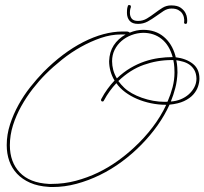

<svg xmlns="http://www.w3.org/2000/svg" viewBox="-20 -714 806 757"><path d="M171.9 22.8Q129.6 20.2 98.6 6.5Q67.7 -7.2 47.2 -29Q26.7 -50.8 16.6 -79.4Q6.5 -108.1 6.5 -141.9Q6.5 -182.9 19.5 -223.3Q32.6 -263.7 53.1 -300.8Q73.6 -337.9 99.6 -370.8Q125.7 -403.6 151 -429.7Q227.2 -506.5 307.9 -547.9Q388.7 -589.2 462.9 -589.8Q469.4 -589.8 478.2 -589.8Q487 -589.8 491.5 -585.3Q518.2 -596.4 544.3 -596.4Q593.1 -596.4 625.7 -569Q658.2 -541.7 671.2 -495.4Q671.9 -493.5 672.2 -491.9Q672.5 -490.2 672.5 -488.3Q714.2 -483.1 740.2 -462.6Q766.3 -442.1 766.3 -404.3Q766.3 -389.3 760.7 -372.7Q755.2 -356.1 741.9 -341.1Q728.5 -326.2 705.7 -315.4Q682.9 -304.7 648.4 -301.4Q629.6 -259.8 601.2 -219.7Q572.9 -179.7 537.4 -143.6Q502 -107.4 460.6 -76.8Q419.3 -46.2 374 -24.1Q328.8 -2 281.6 10.7Q234.4 23.4 187.5 23.4Q183.6 23.4 179.7 23.4Q175.8 23.4 171.9 22.8ZM172.5 11.1H182.9Q233.1 11.1 279.3 -1.3Q325.5 -13.7 366.5 -33.5Q407.6 -53.4 443.4 -79.1Q479.2 -104.8 508.5 -132.2Q549.5 -169.9 582 -212.9Q614.6 -255.9 635.4 -300.8Q604.2 -300.8 574.9 -307Q545.6 -313.2 519.9 -324.2Q494.1 -335.3 473.3 -350.9Q452.5 -366.5 438.8 -386.1Q425.1 -371.7 412.8 -354.8Q400.4 -337.9 389.3 -317.1Q388 -313.8 384.8 -313.8Q378.3 -313.8 378.3 -320.3Q378.3 -322.3 378.9 -322.9Q390.6 -345.1 404 -363.3Q417.3 -381.5 431.6 -396.5Q420.6 -414.7 415.4 -434.2Q410.2 -453.8 410.2 -472.7Q411.5 -509.1 428.4 -535.2Q445.3 -561.2 475.3 -578.1H456.4Q418 -578.1 377.9 -564.5Q337.9 -550.8 298.8 -529Q259.8 -507.2 224.3 -478.8Q188.8 -450.5 159.5 -421.2Q134.1 -395.8 109 -363.6Q84 -331.4 63.8 -295.2Q43.6 -259.1 31.2 -220.1Q18.9 -181 18.9 -141.3Q18.9 -74.9 57.9 -33.9Q97 7.2 172.5 11.1ZM470.1 -367.8Q482.4 -356.1 500.3 -346Q518.2 -335.9 539.4 -328.5Q560.5 -321 583.7 -316.7Q606.8 -312.5 629.6 -312.5Q632.8 -312.5 635.1 -312.5Q637.4 -312.5 640.6 -313.2Q653 -341.8 660.5 -370.4Q668 -399.1 668 -428.4Q668 -435.5 667.3 -448.6Q666.7 -461.6 663.4 -477.2H656.2Q600.3 -477.2 546.9 -458.3Q493.5 -439.5 446.6 -394.5Q457 -380.2 470.1 -367.8ZM679.7 -427.7Q678.4 -394.5 671.2 -367.2Q664.1 -339.8 653.6 -313.8Q674.5 -315.1 692.7 -322.6Q710.9 -330.1 724.6 -342.4Q738.3 -354.8 746.4 -370.4Q754.6 -386.1 754.6 -404.3Q753.9 -424.5 746.4 -437.5Q738.9 -450.5 727.5 -458.7Q716.1 -466.8 702.1 -470.7Q688.2 -474.6 675.1 -476.6Q678.4 -460.9 679 -448.2Q679.7 -435.5 679.7 -428.4ZM421.9 -472.7Q421.9 -455.7 426.4 -438.5Q431 -421.2 440.8 -404.9Q466.8 -429.7 494.5 -446Q522.1 -462.2 550.1 -471.7Q578.1 -481.1 606.1 -485Q634.1 -488.9 660.8 -488.9Q647.8 -535.8 617.5 -560.2Q587.2 -584.6 544.3 -584.6Q520.2 -584 498 -575.5Q475.9 -567.1 459 -552.4Q442.1 -537.8 432 -517.6Q421.9 -497.4 421.9 -472.7ZM710.3 -619.8Q705.7 -621.1 705.7 -625.7Q705.7 -626.3 706.1 -627.6Q706.4 -628.9 706.4 -635.4Q706.4 -639.3 704.8 -646.8Q703.1 -654.3 697.9 -661.8Q692.7 -669.3 682.6 -674.8Q672.5 -680.3 656.2 -680.3Q640 -680.3 625.3 -670.9Q610.7 -661.5 595.1 -650.1Q579.4 -638.7 562.2 -629.2Q544.9 -619.8 524.1 -619.8Q501.3 -619.8 490.9 -632.2Q480.5 -644.5 480.5 -663.4Q480.5 -675.8 481.8 -682.3Q483.1 -688.8 484.4 -691.4Q485.7 -694 487.3 -694Q488.9 -694 490.2 -694Q496.1 -694 496.1 -687.5V-686.2Q495.4 -685.5 493.8 -679Q492.2 -672.5 492.2 -663.4Q492.2 -649.7 499.3 -640.6Q506.5 -631.5 524.1 -631.5Q543.6 -631.5 559.2 -641Q574.9 -650.4 590.2 -662.1Q605.5 -673.8 620.8 -683.3Q636.1 -692.7 654.9 -692.7Q679.7 -692.7 692.7 -683.3Q705.7 -673.8 711.3 -662.8Q716.8 -651.7 717.4 -642.6Q718.1 -633.5 718.1 -634.1Q718.1 -625 716.8 -622.4Q715.5 -619.8 711.6 -619.8Z"/></svg>

Font: League Script
Style: League Script
Weight: 400
Foundry: Haley Fiege
Version: Version 1.001